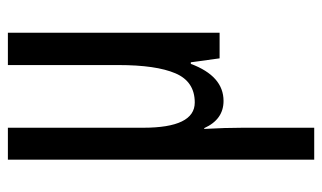

<svg xmlns="http://www.w3.org/2000/svg" viewBox="-185 -392 817 487"><g transform="rotate(-90 223.5 -148.5)"><path d="M384 -537H302V-257Q302 -161 281 -112Q260 -63 207 -63Q143 -63 143 -194V-537H62V240H143V58Q143 15 140 -39H142Q164 10 211 10Q274 10 305 -73H309L319 0H384Z"/></g></svg>

Font: Noto Sans Display Condensed
Style: Regular
Weight: 400
Width: 3
Designer: Monotype Design Team
Foundry: Monotype Imaging Inc.
Version: Version 1.900